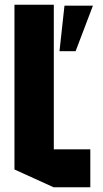

<svg xmlns="http://www.w3.org/2000/svg" viewBox="-20 -790 434 810"><path d="M206 0 41 -75V-770H207V0ZM207 0V-160H361V0ZM231 -574 252 -766H361H372L299 -574Z"/></svg>

Font: Foldit
Style: Bold
Weight: 700
Version: Version 1.003